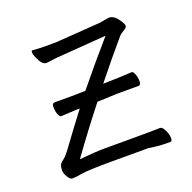

<svg xmlns="http://www.w3.org/2000/svg" viewBox="-95 -576 680 680"><g transform="rotate(-20 245.0 -235.5)"><path d="M106 -211H105Q100 -211 95 -222.5Q90 -234 90 -252Q90 -265 100 -265H165L216 -266Q280 -345 350 -425L191 -413Q164 -412 122 -406H120Q104 -406 91 -437Q85 -450 85 -457.5Q85 -465 87 -465H89Q115 -463 136 -463H168Q180 -463 190 -464L346 -475L382 -481H386Q405 -479 422 -451Q429 -440 429 -434Q429 -427 417 -420.5Q405 -414 398 -406Q343 -342 284 -268L320 -269Q335 -269 392 -272H393Q398 -272 402 -262Q408 -249 408 -232Q408 -218 399 -218H321L243 -215Q179 -134 115 -45Q176 -51 214 -51H291Q403 -51 419 -52H420Q428 -52 436 -35.5Q444 -19 444 -6Q444 7 438 7Q397 8 357 1H222Q132 1 105 5.5Q78 10 67 10Q59 10 50.5 -4Q42 -18 42 -29.5Q42 -41 45 -48.5Q48 -56 59.5 -64Q71 -72 96 -107Q133 -158 176 -214H165Z"/></g></svg>

Font: Moon Stars Kai T Light
Style: Regular
Weight: 300
Designer: GuiWonder
Version: Version 1.101